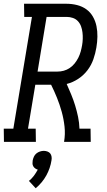

<svg xmlns="http://www.w3.org/2000/svg" viewBox="-47 -755 567 1022"><path d="M-26 0 -27 -70H24L123 -665H82L81 -735H307Q336 -735 363.5 -728Q391 -721 412.5 -705.5Q434 -690 447.5 -666.5Q461 -643 466.5 -616Q472 -589 471.5 -560Q471 -531 466 -502Q461 -471 450 -439.5Q439 -408 418.5 -381Q398 -354 369 -335Q340 -316 308 -308Q320 -281 332 -252Q344 -223 353 -193.5Q362 -164 368.5 -133Q375 -102 376 -70H435L436 0H294Q301 -41 296.5 -81.5Q292 -122 281.5 -160Q271 -198 256.5 -234Q242 -270 225 -304H141L102 -70H143L144 0ZM153 -374H259Q276 -374 292.5 -378.5Q309 -383 324 -393Q339 -403 350.5 -417.5Q362 -432 370 -448Q378 -464 382.5 -480.5Q387 -497 390 -514Q393 -531 393.5 -548.5Q394 -566 392 -582.5Q390 -599 384.5 -614.5Q379 -630 368 -642Q357 -654 341 -659.5Q325 -665 308 -665H201ZM143 247 107 208Q122 196 133.5 180.5Q145 165 154 148Q147 146 140.5 141.5Q134 137 130 130Q126 123 126 115Q126 107 127 99Q129 89 133.5 79Q138 69 146.5 62Q155 55 165.5 51.5Q176 48 186 48Q196 48 205.5 51.5Q215 55 220.5 62Q226 69 227.5 79Q229 89 227 99Q224 119 217 139.5Q210 160 199.5 179Q189 198 174.5 215.5Q160 233 143 247Z"/></svg>

Font: Iosevka Curly Slab
Style: Italic
Weight: 400
Italic angle: -9°
Monospace: yes
Designer: Belleve Invis
Foundry: Belleve Invis
Version: Version 22.1.2; ttfautohint (v1.8.4)